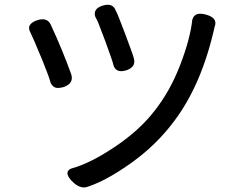

<svg xmlns="http://www.w3.org/2000/svg" viewBox="-20 -739 1040 816"><path d="M437.5 -718.8Q462.9 -718.8 471.7 -694.3Q477.5 -686.5 511.7 -595.7Q545.9 -504.9 548.8 -491.2Q550.8 -484.4 550.8 -477.5Q550.8 -452.1 517.6 -440.4Q504.9 -436.5 495.1 -436.5Q469.7 -436.5 461.9 -462.9Q460 -475.6 426.8 -565.9Q393.6 -656.2 386.7 -664.1Q386.7 -664.1 384.8 -668.9Q382.8 -673.8 382.8 -680.7Q382.8 -704.1 415 -714.8Q427.7 -718.8 437.5 -718.8ZM895.5 -640.6Q895.5 -633.8 892.6 -627Q837.9 -379.9 719.7 -223.6Q644.5 -123 539.6 -47.9Q434.6 27.3 355.5 53.7Q345.7 57.6 336.9 57.6Q311.5 57.6 285.2 30.3Q266.6 10.7 266.6 -2.9Q266.6 -16.6 284.2 -23.4Q285.2 -23.4 285.2 -23.4Q363.3 -44.9 465.8 -113.3Q571.3 -183.6 635.7 -266.6Q703.1 -351.6 745.6 -462.4Q788.1 -573.2 796.9 -652.3Q798.8 -664.1 807.1 -672.4Q815.4 -680.7 831.1 -680.7Q841.8 -680.7 855.5 -676.8Q877 -670.9 886.2 -661.6Q895.5 -652.3 895.5 -640.6ZM160.2 -657.2Q184.6 -657.2 195.3 -634.8Q245.1 -528.3 283.2 -421.9Q285.2 -414.1 285.2 -407.2Q285.2 -381.8 251 -369.1Q237.3 -365.2 225.1 -365.2Q212.9 -365.2 204.1 -374Q198.2 -379.9 194.3 -388.7Q194.3 -389.6 194.3 -389.6Q191.4 -405.3 161.1 -480.5Q118.2 -584 109.4 -600.6Q108.4 -601.6 108.4 -602.5Q103.5 -611.3 103.5 -620.6Q103.5 -629.9 111.8 -638.2Q120.1 -646.5 134.8 -651.9Q149.4 -657.2 160.2 -657.2Z"/></svg>

Font: TaiwanPearl
Style: Regular
Weight: 400
Version: Version 2.102